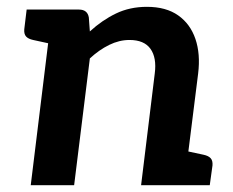

<svg xmlns="http://www.w3.org/2000/svg" viewBox="-20 -542 683 562"><path d="M70 0 133 -514H211Q236 -514 240 -491L243 -450Q279 -483 319.5 -502.5Q360 -522 410 -522Q466 -522 501.5 -497Q537 -472 552 -428Q567 -384 560 -327L519 0H393L433 -327Q439 -373 420.5 -399Q402 -425 359 -425Q329 -425 299.5 -410.5Q270 -396 243 -371L197 0ZM495 0 520 -101 576 -89Q590 -86 596.5 -79Q603 -72 602 -58L594 0ZM158 -514 132 -413 77 -425Q63 -428 56.5 -435Q50 -442 51 -456L58 -514Z"/></svg>

Font: Aleo
Style: Bold Italic
Weight: 700
Italic angle: -7°
Version: Version 2.001;gftools[0.9.29]